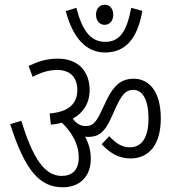

<svg xmlns="http://www.w3.org/2000/svg" viewBox="-20 -880 743 812"><path d="M386 -818C386 -791 403 -775 422 -775C443 -775 459 -791 459 -818C459 -843 444 -860 423 -860C402 -860 386 -844 386 -818ZM582 -834 535 -847C517 -753 490 -703 425 -703C361 -703 327 -754 303 -847L258 -833C289 -717 346 -658 424 -658C508 -658 561 -713 582 -834ZM364 -209C364 -243 355 -274 340 -302C345 -301 349 -301 354 -301C398 -301 423 -323 447 -375L473 -432C496 -480 512 -500 544 -500C581 -500 608 -461 608 -379C608 -294 577 -257 529 -257C495 -257 469 -275 442 -304L410 -270C446 -232 482 -210 532 -210C611 -210 660 -269 660 -379C660 -503 603 -547 546 -547C492 -547 462 -519 432 -459L402 -396C384 -361 370 -347 344 -347C319 -347 306 -356 287 -378C332 -402 359 -443 359 -499C359 -580 309 -632 225 -632C177 -632 141 -620 101 -601L118 -555C154 -574 186 -584 222 -584C276 -584 307 -554 307 -499C307 -442 271 -407 190 -400L195 -353C212 -354 227 -357 242 -361C282 -322 313 -273 313 -214C313 -160 284 -136 241 -136C167 -136 118 -214 70 -369L23 -355C86 -159 147 -88 246 -88C311 -88 364 -127 364 -209Z"/></svg>

Font: Noto Sans Condensed Light
Style: Italic
Weight: 300
Width: 3
Italic angle: -12°
Designer: Monotype Design Team
Foundry: Monotype Imaging Inc.
Version: Version 2.013